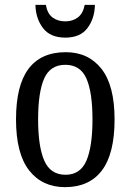

<svg xmlns="http://www.w3.org/2000/svg" viewBox="-20 -761 538 791"><path d="M248 10Q154 10 100 -59Q46 -128 46 -269Q46 -409 97.5 -477.5Q149 -546 251 -546Q344 -546 398 -477.5Q452 -409 452 -269Q452 -128 400 -59Q348 10 248 10ZM250 -41Q311 -41 336 -99Q361 -157 361 -269Q361 -381 336 -437.5Q311 -494 249 -494Q187 -494 162 -437.5Q137 -381 137 -269Q137 -157 162.5 -99Q188 -41 250 -41ZM249 -606Q187 -606 157 -645.5Q127 -685 126 -741H169Q175 -705 196.5 -689Q218 -673 249 -673Q279 -673 300.5 -689Q322 -705 329 -741H371Q370 -685 340.5 -645.5Q311 -606 249 -606Z"/></svg>

Font: Noto Serif Condensed
Style: Regular
Weight: 400
Width: 3
Designer: Monotype Design Team
Foundry: Monotype Imaging Inc.
Version: Version 2.013; ttfautohint (v1.8.4.7-5d5b)